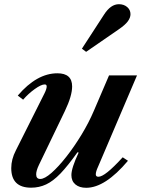

<svg xmlns="http://www.w3.org/2000/svg" viewBox="-20 -883 672 913"><path d="M390 10Q357.5 10 338.5 -6Q319.5 -22 319.5 -50.5Q319.5 -84 354 -157.5L348.5 -159Q303 -95 267.8 -58.2Q232.5 -21.5 199.2 -6Q166 9.5 128 9.5Q33.5 9.5 33.5 -83.5Q33.5 -125.5 55.5 -168L191.5 -439Q202 -460 202 -472Q202 -481.5 192.5 -481.5Q176 -481.5 145.2 -459.5Q114.5 -437.5 90 -409L64.5 -428.5Q155 -534.5 253 -534.5Q323 -534.5 323 -472Q323 -427 288.5 -355L165 -98.5Q152 -71 152 -54Q152 -32 171.5 -32Q192 -32 225 -61Q258 -90 295.5 -137.8Q333 -185.5 367.8 -242.8Q402.5 -300 426.5 -356.5L498.5 -524.5H631.5L446 -89.5Q435.5 -67 435.5 -54Q435.5 -42.5 448 -42.5Q463.5 -42.5 491.5 -64.8Q519.5 -87 563.5 -135L588.5 -118.5Q480 10 390 10ZM389.5 -636.5 369.5 -651.5 475 -814Q506.5 -863 545.5 -863Q569 -863 584.8 -849.5Q600.5 -836 600.5 -815.5Q600.5 -799 588 -781.8Q575.5 -764.5 544 -743Z"/></svg>

Font: Libre Caslon Text SemiBold Italic
Style: Regular
Weight: 600
Italic angle: -22.583°
Designer: Pablo Impallari, Rodrigo Fuenzalida, Katja Schimmel
Foundry: Pablo Impallari, Rodrigo Fuenzalida
Version: Version 2.000